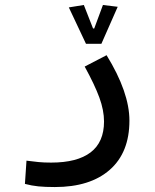

<svg xmlns="http://www.w3.org/2000/svg" viewBox="-20 -525 626 775"><path d="M201.2 230Q162.1 230 135 227.3Q107.9 224.6 80.6 217.3L86.9 123.5Q114.7 127 136 129.2Q157.2 131.3 186.5 131.3Q291.5 131.3 345.7 90.1Q399.9 48.8 399.9 -34.7Q399.9 -79.6 381.1 -131.1Q362.3 -182.6 321.8 -256.3L410.2 -302.2Q502.4 -152.3 502.4 -38.1Q502.4 90.8 423.1 160.4Q343.8 230 201.2 230ZM327.1 -348.1 257.8 -495.1 318.4 -504.9 355.5 -410.2H360.4L395.5 -504.9L455.1 -497.6L389.2 -348.1Z"/></svg>

Font: CaskaydiaCove NFP
Style: Regular
Weight: 400
Designer: Aaron Bell
Foundry: Saja Typeworks
Version: Version 2111.001; VTT 6.35;Nerd Fonts 3.1.1